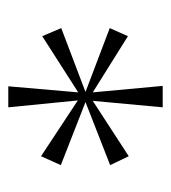

<svg xmlns="http://www.w3.org/2000/svg" viewBox="6 -806 422 475"><g transform="rotate(-90 217.5 -569.0)"><path d="M189 -378 205 -551 68 -462 46 -508 202 -569 46 -630 68 -679 206 -588 189 -760H241L226 -587L365 -676L385 -629L227 -569L385 -509L365 -464L226 -551L242 -378Z"/></g></svg>

Font: Noto Serif Kannada ExtraLight
Style: Regular
Weight: 250
Version: Version 2.003